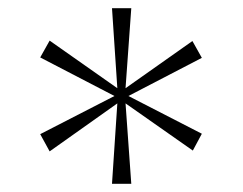

<svg xmlns="http://www.w3.org/2000/svg" viewBox="-20 -720 593 468"><path d="M78 -393 259 -486 78 -580 101 -621 266 -505 253 -700H300L286 -505L449 -620L472 -579L293 -486L472 -394L450 -353L286 -468L300 -272H253L266 -468L101 -351Z"/></svg>

Font: Moderustic Light
Style: Regular
Weight: 300
Designer: Tural Alisoy
Foundry: TAFT Foundry
Version: Version 2.120